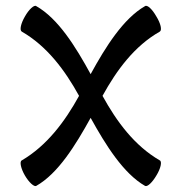

<svg xmlns="http://www.w3.org/2000/svg" viewBox="-20 -598 616 663"><path d="M105 44C181 1 241 -97 293 -191C345 -97 406 1 481 44C489 48 506 32 520 8C535 -16 540 -40 532 -44C444 -95 383 -178 334 -267C383 -356 444 -439 532 -489C540 -494 535 -517 520 -541C506 -566 489 -582 481 -577C406 -534 345 -437 293 -342C241 -437 181 -534 105 -577C98 -582 80 -566 66 -541C52 -517 47 -494 55 -489C142 -439 204 -356 253 -267C204 -178 142 -95 55 -44C47 -40 52 -16 66 8C80 32 98 48 105 44Z"/></svg>

Font: Nupuram Medium
Style: Regular
Weight: 500
Designer: Santhosh Thottingal (santhosh.thottingal@gmail.com)
Foundry: SMC
Version: Version 1.000